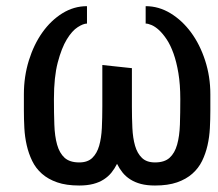

<svg xmlns="http://www.w3.org/2000/svg" viewBox="-20 -578 690 607"><path d="M397 -362.5V-241Q397 -205.5 398.5 -173.5Q400 -141.5 407 -117.2Q414 -93 428.8 -78.8Q443.5 -64.5 470 -64.5Q500 -64.5 516.2 -79.2Q532.5 -94 540 -120.8Q547.5 -147.5 548.8 -184.2Q550 -221 550 -265Q550 -311 544 -346.8Q538 -382.5 528.5 -409Q519 -435.5 507 -453.5Q495 -471.5 482.8 -482.8Q470.5 -494 459.2 -498.8Q448 -503.5 440.5 -503.5V-558.5Q482 -558.5 519 -536Q556 -513.5 584 -475.5Q612 -437.5 628.5 -386.8Q645 -336 645 -280V-228.5Q645 -201 643.5 -172.8Q642 -144.5 636 -118.2Q630 -92 618.8 -69Q607.5 -46 588 -28.8Q568.5 -11.5 539.8 -1.5Q511 8.5 470 8.5Q444.5 8.5 425.5 3.5Q406.5 -1.5 392 -10.8Q377.5 -20 367.5 -32.5Q357.5 -45 350 -60Q342.5 -45 332.5 -32.5Q322.5 -20 308.2 -10.8Q294 -1.5 274.8 3.5Q255.5 8.5 230.5 8.5Q189.5 8.5 160.8 -1.5Q132 -11.5 112.5 -28.8Q93 -46 81.8 -69.2Q70.5 -92.5 64.5 -118.8Q58.5 -145 57 -173Q55.5 -201 55.5 -228.5V-280Q55.5 -336 71.2 -386.8Q87 -437.5 114 -475.5Q141 -513.5 177.2 -536Q213.5 -558.5 255 -558.5V-503.5Q243.5 -503.5 225.8 -492.2Q208 -481 191.2 -453.5Q174.5 -426 162.5 -380.2Q150.5 -334.5 150.5 -265Q150.5 -221 151.8 -184.2Q153 -147.5 160.5 -120.8Q168 -94 184.2 -79.2Q200.5 -64.5 230.5 -64.5Q257 -64.5 271.8 -78.8Q286.5 -93 293.5 -117.2Q300.5 -141.5 302 -173.5Q303.5 -205.5 303.5 -241V-372.5Z"/></svg>

Font: B612 Mono
Style: Regular
Weight: 400
Version: Version 1.005